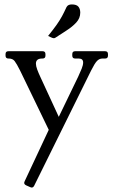

<svg xmlns="http://www.w3.org/2000/svg" viewBox="-20 -671 513 866"><path d="M217 -50 71 -352Q55 -384 46 -395.5Q37 -407 20 -407H18Q5 -407 5 -420V-427Q5 -440 18 -440H172Q185 -440 185 -427V-420Q185 -407 172 -407H170Q142 -407 142 -384Q142 -373 148 -357Q154 -341 162 -324L258 -116ZM233 -119 333 -326Q342 -345 348.5 -361.5Q355 -378 355 -389Q355 -407 335 -407H319Q306 -407 306 -420V-427Q306 -440 319 -440H454Q467 -440 467 -427V-420Q467 -407 454 -407H442Q428 -407 417.5 -396Q407 -385 391 -353L134 167Q128 179 116 173L98 165Q85 159 91 147L210 -107ZM197 -509Q222 -540 236 -560Q250 -580 259.5 -597.5Q269 -615 280 -639Q284 -646 290 -648.5Q296 -651 304 -651Q325 -651 333.5 -641Q342 -631 342 -614Q342 -589 324 -569.5Q306 -550 280 -533.5Q254 -517 230 -501Q228 -500 225.5 -499Q223 -498 221 -499Q217 -499 207 -504Z"/></svg>

Font: Young Serif Light
Style: Regular
Weight: 300
Designer: Bastien Sozeau
Foundry: NBR — Bastien Sozeau
Version: Version 5.001